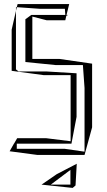

<svg xmlns="http://www.w3.org/2000/svg" viewBox="-20 -742 523 938"><path d="M37 -396 193 -375H325V-52L204 -67H64L49 -41L47 -40H48L27 -3L163 15H393L430 -120V-431L271 -454H138V-661L208 -643H299L304 -665L313 -669H305L318 -722H66L62 -707L175 -699H297L299 -669H133L104 -648V-439L253 -424H385L393 -312V-1L296 -15H64H62V-40H329L354 -171V-384L205 -393H71L58 -403V-689L37 -597ZM58 -707H62L58 -689ZM349 164 355 58 257 109 183 160 335 176ZM324 88V160H228Z"/></svg>

Font: Quebrada
Style: Regular
Weight: 400
Designer: deFharo
Foundry: deFharo
Version: Version 1.034 2012